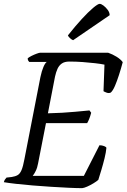

<svg xmlns="http://www.w3.org/2000/svg" viewBox="-28 -978 658 998"><path d="M399 0Q371 0 329 -2Q287 -4 238.5 -7Q190 -10 142 -14Q94 -18 54.5 -22.5Q15 -27 -8 -31Q-6 -39 -2.5 -44.5Q1 -50 6 -55L33 -58Q52 -61 64 -68Q76 -75 84 -94Q92 -113 99 -151L182 -577Q189 -610 198 -630.5Q207 -651 215 -656H124Q122 -658 119 -662.5Q116 -667 116 -675Q123 -681 136 -687.5Q149 -694 162.5 -699Q176 -704 181 -704H534Q557 -696 578 -683Q599 -670 610 -655Q601 -621 590.5 -588.5Q580 -556 569.5 -531.5Q559 -507 548 -497Q538 -492 526 -496.5Q514 -501 510 -504L515 -642Q496 -646 466 -649.5Q436 -653 401.5 -655.5Q367 -658 332 -658Q308 -658 293.5 -648Q279 -638 271 -620.5Q263 -603 258 -580L221 -389Q263 -390 296 -392Q329 -394 362.5 -397Q396 -400 437 -404L446 -392Q441 -373 435.5 -359.5Q430 -346 425 -338H211L170 -129Q166 -106 157.5 -89Q149 -72 142 -64H408L489 -223Q502 -223 513.5 -218.5Q525 -214 525 -209Q523 -186 515.5 -155.5Q508 -125 499 -95Q490 -65 483 -43Q474 -35 457.5 -25Q441 -15 425 -8Q409 -1 399 0ZM352 -769Q344 -772 335.5 -780Q327 -788 325 -794Q363 -842 397 -879Q431 -916 456 -937Q481 -958 490 -958Q498 -958 510 -949Q522 -940 532 -926.5Q542 -913 542 -899Z"/></svg>

Font: Texturina 12pt Light
Style: Italic
Weight: 300
Italic angle: -11°
Designer: Guillermo Torres Carreño
Foundry: Omnibus-Type
Version: Version 1.002